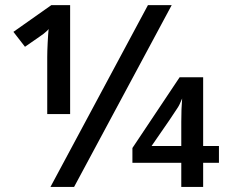

<svg xmlns="http://www.w3.org/2000/svg" viewBox="-20 -734 892 754"><path d="M170.9 -620.1Q167 -613.8 150.9 -601.1L133.8 -588.9L78.1 -550.3L32.7 -608.9L181.6 -713.9H255.4V-286.1H165.5V-510.3Q165.5 -531.7 167.2 -565.7Q168.9 -599.6 170.9 -620.1ZM561 -713.9H654.3L271 0H178.2ZM691.9 -94.7H500V-152.8L685.5 -430.7H777.8V-160.6H839.8V-94.7H777.8V0H691.9ZM691.9 -160.6V-255.9Q691.9 -309.1 695.3 -347.2Q684.6 -320.3 675.8 -308.1Q664.1 -288.6 575.2 -160.6Z"/></svg>

Font: Viking Open Sans Light
Style: Bold
Weight: 600
Foundry: Ascender Corporation
Version: Version 2.001